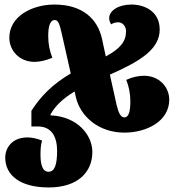

<svg xmlns="http://www.w3.org/2000/svg" viewBox="-20 -570 795 844"><path d="M613 -237C589 -237 561 -231 535 -219C547 -188 553 -159 553 -123C553 -81 546 -54 527 -54C510 -54 501 -75 493 -107L463 -242C595 -300 682 -353 682 -440C682 -522 613 -550 558 -550C499 -550 460 -522 460 -491C460 -480 463 -471 469 -463C478 -469 487 -472 500 -472C517 -472 534 -457 534 -432C534 -390 511 -357 445 -322L428 -401C409 -484 346 -550 219 -550C122 -550 21 -499 21 -404C21 -348 65 -298 132 -298C156 -298 184 -305 210 -316C198 -347 192 -377 192 -412C192 -454 200 -482 221 -482C238 -482 243 -458 252 -420L291 -247C213 -201 161 -150 118 -83V-14H147C208 -14 231 33 231 93C231 155 220 185 193 185C166 185 158 151 158 110C158 89 159 67 165 48C145 39 117 34 102 34C30 34 3 83 3 123C3 199 67 254 194 254C324 254 386 185 386 98C386 24 321 -58 202 -63V-67C222 -103 255 -136 308 -168L313 -145C332 -59 413 13 527 13C623 13 724 -36 724 -132C724 -187 680 -237 613 -237Z"/></svg>

Font: Noto Serif Georgian Condensed Black
Style: Regular
Weight: 900
Width: 3
Designer: Monotype Design Team, Akaki Razmadze
Foundry: Google LLC
Version: Version 2.003